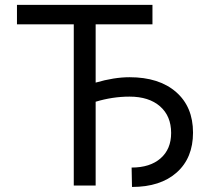

<svg xmlns="http://www.w3.org/2000/svg" viewBox="-20 -747 848 773"><path d="M593.8 -727.3V-649.1H365.1V-414.4Q439.6 -436.1 501.4 -436.1Q620.4 -436.1 688.7 -376.6Q757.1 -317.1 757.1 -213.1Q757.1 -111.2 691.6 -52.7Q626.1 5.7 511.4 5.7L509.9 -72.4Q584.2 -72.4 626.6 -109.6Q669 -146.7 669 -211.6Q669 -279.8 624.3 -318.9Q579.5 -358 501.4 -358Q433.2 -358 365.1 -337.4V0H277V-649.1H48.3V-727.3Z"/></svg>

Font: Inter Zeller
Style: Regular
Weight: 400
Designer: Rasmus Andersson; Joe Bland
Foundry: zeller
Version: Version 3.015;git-dec3a8cb1